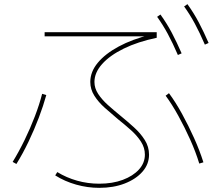

<svg xmlns="http://www.w3.org/2000/svg" viewBox="-20 -875 1040 925"><path d="M458 30Q402 30 347 14.5Q292 -1 246 -30L256 -46Q300 -19 351.5 -4.5Q403 10 458 10Q522 10 571.5 -8.5Q621 -27 649.5 -58.5Q678 -90 678 -130Q678 -163 659.5 -192Q641 -221 611.5 -247.5Q582 -274 548 -301Q516 -328 485 -355.5Q454 -383 434.5 -414Q415 -445 415 -480Q415 -529 451 -572.5Q487 -616 552 -651Q617 -686 705 -708L715 -700H195V-720H735V-693Q644 -674 576.5 -641Q509 -608 472 -566.5Q435 -525 435 -480Q435 -450 453 -422.5Q471 -395 500 -369Q529 -343 561 -317Q594 -290 625.5 -261.5Q657 -233 677.5 -200.5Q698 -168 698 -130Q698 -84 666.5 -48Q635 -12 581 9Q527 30 458 30ZM41 -95Q71 -144 98.5 -200.5Q126 -257 148 -314.5Q170 -372 183 -423L203 -417Q189 -366 167 -308Q145 -250 117.5 -192.5Q90 -135 59 -85ZM940 -87Q923 -143 896.5 -202Q870 -261 839.5 -316.5Q809 -372 778 -414L794 -426Q826 -383 857 -326.5Q888 -270 915 -210Q942 -150 960 -93ZM837 -610Q812 -668 788.5 -711.5Q765 -755 737 -794L753 -805Q784 -762 808 -716.5Q832 -671 855 -618ZM967 -660Q942 -718 918.5 -761.5Q895 -805 867 -844L883 -855Q914 -812 938 -766.5Q962 -721 985 -668Z"/></svg>

Font: M PLUS 1 Thin Thin
Style: Regular
Weight: 250
Version: Version 1.001